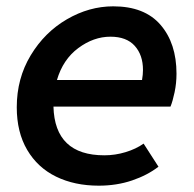

<svg xmlns="http://www.w3.org/2000/svg" viewBox="-20 -574 613 607"><path d="M33 -235Q33 -326 77 -399Q121 -472 191.5 -513Q262 -554 338 -554Q437 -554 487.5 -495.5Q538 -437 538 -341Q538 -311 532 -282.5Q526 -254 519 -237H149Q153 -83 310 -83Q344 -83 377 -93Q410 -103 434 -120L481 -47Q446 -20 397.5 -3.5Q349 13 292 13Q216 13 157.5 -15.5Q99 -44 66 -100Q33 -156 33 -235ZM429 -321Q432 -338 432 -353Q432 -400 406 -429Q380 -458 329 -458Q276 -458 227.5 -422Q179 -386 160 -321Z"/></svg>

Font: Nebula Sans Semibold
Style: Regular
Weight: 600
Italic angle: -9°
Designer: Paul D. Hunt for Adobe (as Source Sans)
Foundry: Nebula Entertainment & Broadcasting LLC
Version: Version 1.010